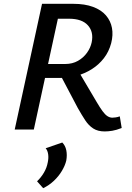

<svg xmlns="http://www.w3.org/2000/svg" viewBox="-20 -678 693 1005"><path d="M57 0 200 -658H364Q424 -658 467 -642Q510 -626 534.5 -597.5Q559 -569 566 -532Q573 -495 562 -452Q550 -407 523.5 -373Q497 -339 460.5 -316Q424 -293 382 -281.5Q340 -270 295 -270H154L170 -343H321Q359 -343 388 -359.5Q417 -376 435.5 -402Q454 -428 460 -457Q471 -511 440 -545.5Q409 -580 341 -580H283L157 0ZM528 10Q492 10 468 -5.5Q444 -21 426 -48.5Q408 -76 387 -113L291 -295L379 -325L486 -144Q503 -115 516.5 -96.5Q530 -78 542.5 -70Q555 -62 568 -62Q575 -62 585.5 -63.5Q596 -65 607 -69L617 -8Q589 3 567.5 6.5Q546 10 528 10ZM206 307 174 271Q195 251 210 225.5Q225 200 230 172Q235 149 232 129Q229 109 219 98L306 68Q322 84 327 108.5Q332 133 327 162Q321 188 304 216.5Q287 245 262 268.5Q237 292 206 307Z"/></svg>

Font: Ysabeau SemiBold
Style: Italic
Weight: 600
Italic angle: -12°
Designer: Christian Thalmann (Catharsis Fonts)
Version: Version 2.002